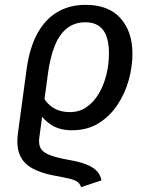

<svg xmlns="http://www.w3.org/2000/svg" viewBox="-20 -559 621 793"><path d="M399 186 315 214Q310 200 300.5 192.5Q291 185 269 179.5Q247 174 203 166Q149 156 113 136Q77 116 62 81.5Q47 47 54 -8L90 -274Q102 -361 134 -420Q166 -479 216.5 -509Q267 -539 334 -539Q428 -539 477.5 -484Q527 -429 527 -337Q527 -283 511.5 -227.5Q496 -172 464.5 -125Q433 -78 386.5 -49.5Q340 -21 277 -21Q227 -21 193 -42.5Q159 -64 141 -95L154 -169Q168 -135 197.5 -115.5Q227 -96 269 -96Q308 -96 338 -117Q368 -138 388.5 -173Q409 -208 419.5 -251Q430 -294 430 -337Q430 -404 405.5 -435.5Q381 -467 333 -467Q288 -467 256.5 -442Q225 -417 206 -369.5Q187 -322 178 -255L142 12Q139 37 148 53.5Q157 70 184.5 81Q212 92 262 101Q309 109 337.5 120.5Q366 132 380.5 148Q395 164 399 186Z"/></svg>

Font: Fira Sans Variable
Style: Italic
Weight: 397
Italic angle: -8°
Designer: Carrois Corporate & Edenspiekermann AG
Foundry: Carrois Corporate GbR & Edenspiekermann AG
Version: Version 4.202